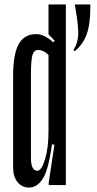

<svg xmlns="http://www.w3.org/2000/svg" viewBox="-20 -831 437 862"><path d="M118.9 -495.6V-122.2Q118.9 -64.4 147.8 -64.4Q166.7 -64.4 182.2 -116.1Q197.8 -167.8 197.8 -242.2V-584.4Q175.6 -606.7 150 -606.7Q133.3 -606.7 126.1 -585Q118.9 -563.3 118.9 -495.6ZM38.9 -78.9V-488.9Q38.9 -587.8 63.9 -632.8Q88.9 -677.8 142.2 -677.8Q178.9 -677.8 218.9 -641.1L225.6 -647.8L197.8 -676.7V-811.1H275.6V0H198.9V-12.2L224.4 -181.1L213.3 -183.3Q197.8 -68.9 172.2 -28.9Q146.7 11.1 110 11.1Q78.9 11.1 58.9 -13.3Q38.9 -37.8 38.9 -78.9ZM385.6 -800V-811.1H315.6L317.8 -800Q333.3 -710 331.1 -673.3Q328.9 -636.7 310 -606.7L315.6 -601.1Q353.3 -632.2 369.4 -677.8Q385.6 -723.3 385.6 -800Z"/></svg>

Font: Le Murmure
Style: Regular
Weight: 600
Width: 2
Designer: Jeremy Landes, Alexander Slobzheninov (Cyrillic)
Foundry: Velvetyne Type Foundry
Version: Version 1.0